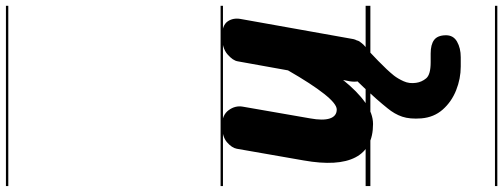

<svg xmlns="http://www.w3.org/2000/svg" viewBox="-550 -725 1698 648"><g transform="rotate(-90 299.0 -401.0)"><path d="M204.5 9Q123 9 92 -50.2Q61 -109.5 81.5 -225L121 -451Q124 -467.5 143 -484Q162 -500.5 200.5 -500.5Q235 -500.5 251.2 -478.2Q267.5 -456 263 -430.5L223.5 -203.5Q215.5 -160 223.2 -136.8Q231 -113.5 253.5 -113.5Q272.5 -113.5 306 -155.8Q339.5 -198 385.5 -278L416 -447.5Q418.5 -464 439.5 -482.2Q460.5 -500.5 500.5 -500.5Q537.5 -500.5 550.5 -482Q563.5 -463.5 559 -438L491.5 -60Q490.5 -52 482.8 -37.5Q475 -23 457.8 -11.5Q440.5 0 410 0Q376 0 359.8 -18.2Q343.5 -36.5 348.5 -68.5L353 -92Q314.5 -44 277.2 -17.5Q240 9 204.5 9ZM204.5 9Q123 9 92 -50.2Q61 -109.5 81.5 -225L121 -451Q124 -467.5 143 -484Q162 -500.5 200.5 -500.5Q235 -500.5 251.2 -478.2Q267.5 -456 263 -430.5L223.5 -203.5Q215.5 -160 223.2 -136.8Q231 -113.5 253.5 -113.5Q272.5 -113.5 306 -155.8Q339.5 -198 385.5 -278L416 -447.5Q418.5 -464 439.5 -482.2Q460.5 -500.5 500.5 -500.5Q537.5 -500.5 550.5 -482Q563.5 -463.5 559 -438L491.5 -60Q490.5 -52 482.8 -37.5Q475 -23 457.8 -11.5Q440.5 0 410 0Q376 0 359.8 -18.2Q343.5 -36.5 348.5 -68.5L353 -92Q314.5 -44 277.2 -17.5Q240 9 204.5 9ZM398.5 305Q357.5 305 318.5 289.5Q279.5 274 253.2 244.2Q227 214.5 223.5 172Q220.5 133.5 229.2 107.5Q238 81.5 257.5 58Q271 41 289.5 20Q308 -1 327.2 -21.5Q346.5 -42 362.5 -57.5Q376 -70.5 392 -77.2Q408 -84 430 -84Q446.5 -84 463 -76Q479.5 -68 485.2 -55Q491 -42 474.5 -27Q449.5 -4.5 417.8 26.2Q386 57 368 79.5Q357.5 93 348.8 112.2Q340 131.5 343.5 154.5Q346 173 358.5 188.2Q371 203.5 413 203.5H442.5Q472.5 203.5 488 215Q503.5 226.5 504 254Q504.5 280 482.5 292.5Q460.5 305 430 305ZM-5 420.5H603.5V428.5H-5ZM-5 -16H603.5V0H-5ZM-5 -505.5H603.5V-497.5H-5ZM-5 -1230H603.5V-1222H-5Z"/></g></svg>

Font: Edu VIC WA NT Pre Guide
Style: Regular
Weight: 400
Designer: Tina and Corey Anderson, Eben Sorkin, Mirko Velimirovic
Foundry: Google for Education
Version: Version 1.000